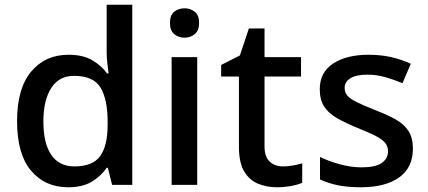

<svg xmlns="http://www.w3.org/2000/svg" viewBox="-20 -780 1805 810"><path d="M267 10Q170 10 111 -60Q52 -130 52 -269Q52 -407 111.5 -478Q171 -549 269 -549Q330 -549 369 -526Q408 -503 432 -470H438Q436 -484 433 -511Q430 -538 430 -559V-760H538V0H453L435 -72H430Q407 -38 368 -14Q329 10 267 10ZM294 -78Q371 -78 402.5 -121.5Q434 -165 434 -252V-268Q434 -361 404 -410.5Q374 -460 292 -460Q229 -460 196 -408.5Q163 -357 163 -267Q163 -176 196 -127Q229 -78 294 -78Z M812 -539V0H704V-539ZM759 -745Q783 -745 801.5 -730.5Q820 -716 820 -683Q820 -651 801.5 -636Q783 -621 759 -621Q733 -621 715 -636Q697 -651 697 -683Q697 -716 715 -730.5Q733 -745 759 -745Z M1174 -78Q1195 -78 1217 -82Q1239 -86 1255 -91V-9Q1238 -1 1208.5 4.5Q1179 10 1149 10Q1105 10 1068.5 -5Q1032 -20 1010 -57Q988 -94 988 -161V-457H913V-506L992 -546L1030 -660H1096V-539H1250V-457H1096V-162Q1096 -119 1117.5 -98.5Q1139 -78 1174 -78Z M1722 -153Q1722 -73 1664 -31.5Q1606 10 1502 10Q1446 10 1405 1.5Q1364 -7 1330 -23V-118Q1366 -100 1413.5 -87Q1461 -74 1505 -74Q1564 -74 1590.5 -92.5Q1617 -111 1617 -142Q1617 -160 1607 -174.5Q1597 -189 1569.5 -204Q1542 -219 1489 -240Q1438 -261 1402 -281.5Q1366 -302 1347.5 -330.5Q1329 -359 1329 -404Q1329 -475 1385.5 -512Q1442 -549 1535 -549Q1585 -549 1628.5 -539.5Q1672 -530 1713 -511L1678 -429Q1642 -444 1605.5 -454.5Q1569 -465 1530 -465Q1483 -465 1458.5 -450Q1434 -435 1434 -409Q1434 -390 1445.5 -376.5Q1457 -363 1485.5 -349Q1514 -335 1564 -315Q1614 -296 1649.5 -276Q1685 -256 1703.5 -227Q1722 -198 1722 -153Z"/></svg>

Font: Noto Sans Adlam Unjoined Medium
Style: Regular
Weight: 500
Version: Version 3.001